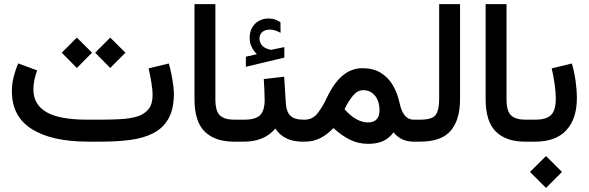

<svg xmlns="http://www.w3.org/2000/svg" viewBox="-20 -692 2876 938"><path d="M476.1 0H410.2Q233.9 0 136 -61Q38.1 -122.1 38.1 -246.1Q38.1 -282.7 46.9 -317.1Q55.7 -351.6 68.8 -382.3L161.6 -348.1Q153.3 -327.1 148.2 -302.7Q143.1 -278.3 143.1 -254.9Q143.6 -180.7 207.3 -144Q271 -107.4 405.3 -107.4H472.7Q523.9 -107.4 569.6 -109.9Q615.2 -112.3 650.4 -123Q685.5 -133.8 705.6 -158.7Q725.6 -183.6 725.6 -228.5Q725.6 -250 720 -285.9Q714.4 -321.8 706.1 -357.9L804.7 -381.8Q812 -357.4 817.6 -328.6Q823.2 -299.8 826.4 -274.7Q829.6 -249.5 829.6 -235.8Q829.6 -158.7 802.7 -111.8Q775.9 -64.9 727.8 -40.8Q679.7 -16.6 615.5 -8.3Q551.3 0 476.1 0ZM444.8 -434.6 518.6 -508.3 592.8 -434.6 518.6 -359.9ZM281.7 -434.6 355.5 -508.3 429.7 -434.6 355.5 -359.9Z M1134.8 0H1122.6Q1029.8 0 980 -49.3Q930.2 -98.6 930.2 -207.5V-671.9H1032.2V-207Q1032.2 -148.4 1054.9 -127.9Q1077.6 -107.4 1122.6 -107.4H1134.8Z M1470.2 0H1458.5Q1366.7 0 1325.2 -64Q1298.8 -32.2 1260 -16.1Q1221.2 0 1174.3 0H1115.2V-107.4H1174.3Q1229.5 -107.4 1251.2 -129.9Q1272.9 -152.3 1272.9 -203.6Q1272.9 -228 1271.5 -254.4Q1270 -280.8 1268.6 -305.7L1368.2 -317.4L1376.5 -187Q1378.9 -146 1398.7 -126.7Q1418.5 -107.4 1459.5 -107.4H1470.2ZM1234.9 -427.2Q1219.2 -442.9 1209.5 -462.4Q1199.7 -481.9 1199.7 -508.3Q1199.7 -527.3 1205.1 -542.5Q1210.4 -557.6 1219.7 -568.8Q1232.9 -585 1251.7 -593.3Q1270.5 -601.6 1290.5 -601.6Q1311 -601.6 1323.7 -596.7Q1336.4 -591.8 1350.1 -583.5L1350.6 -531.7Q1335.9 -539.6 1324 -543.5Q1312 -547.4 1297.4 -547.4Q1288.6 -547.4 1278.6 -544.7Q1268.6 -542 1260.7 -535.2Q1247.6 -523.4 1247.6 -502Q1248 -486.3 1258.5 -472.2Q1269 -458 1293 -451.2Q1295.4 -450.7 1297.9 -449.7Q1300.3 -448.7 1303.2 -448.7Q1305.7 -448.7 1307.6 -449.2L1369.1 -461.9V-410.6L1181.2 -365.7V-415Z M1608.9 -66.4Q1578.6 -34.2 1544.4 -17.1Q1510.3 0 1471.2 0H1450.7V-107.4H1468.8Q1508.3 -107.4 1533 -140.4Q1557.6 -173.3 1576.2 -212.9Q1609.4 -284.7 1652.6 -321.8Q1695.8 -358.9 1751.5 -358.9Q1803.7 -358.9 1840.3 -336.2Q1877 -313.5 1899.2 -275.6Q1921.4 -237.8 1931.2 -192.4Q1940.4 -147.5 1958 -127.4Q1975.6 -107.4 1999.5 -107.4H2012.7V0H1999Q1971.2 0 1946.3 -11Q1921.4 -22 1902.8 -45.4Q1880.4 -15.6 1850.6 -2.4Q1820.8 10.7 1779.3 10.7Q1731.4 10.7 1690.7 -9Q1649.9 -28.8 1608.9 -66.4ZM1663.1 -158.2Q1692.4 -125 1721.7 -109.4Q1751 -93.8 1775.9 -93.8Q1834 -93.8 1834 -152.3Q1834 -197.8 1812 -224.6Q1790 -251.5 1753.9 -251.5Q1726.6 -251.5 1703.6 -223.6Q1680.7 -195.8 1663.1 -158.2Z M1993.2 0V-107.4H2032.7Q2092.3 -107.4 2108.9 -131.3Q2125.5 -155.3 2125.5 -206.5V-671.9H2227.5V-207Q2227.5 -106.9 2182.1 -53.5Q2136.7 0 2032.2 0Z M2557.1 0H2544.9Q2452.1 0 2402.3 -49.3Q2352.5 -98.6 2352.5 -207.5V-671.9H2454.6V-207Q2454.6 -148.4 2477.3 -127.9Q2500 -107.4 2544.9 -107.4H2557.1Z M2798.3 -212.9Q2798.3 -111.8 2746.8 -55.9Q2695.3 0 2595.7 0H2537.6V-107.4H2595.7Q2649.4 -107.4 2672.4 -130.4Q2695.3 -153.3 2695.3 -211.4Q2695.3 -241.2 2689.5 -282Q2683.6 -322.8 2675.3 -357.9L2773.9 -381.8Q2785.6 -341.8 2792 -296.6Q2798.3 -251.5 2798.3 -212.9ZM2569.3 147.9 2647.5 70.3 2725.6 147.9 2647.5 226.1Z"/></svg>

Font: Vazir Medium WOL-UI
Style: Medium-WOL-UI
Weight: 500
Designer: Saber Rastikerdar
Foundry: Saber Rastikerdar
Version: Version 30.1.0